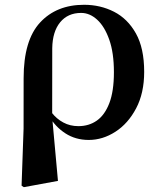

<svg xmlns="http://www.w3.org/2000/svg" viewBox="-20 -572 682 807"><path d="M70.7 208.4 79.1 -31.5 79.3 -243.1Q79.3 -402.7 148.4 -477.3Q217.4 -551.9 333.5 -551.9Q401.7 -551.9 459.1 -522.7Q516.6 -493.4 551.3 -431.4Q586 -369.4 586 -270Q586 -180.9 552.2 -116.7Q518.3 -52.5 465 -18.2Q411.6 16.2 353 16.2Q297.4 16.2 254.7 -11.6Q211.9 -39.4 185.9 -84.8H181.5L197.4 -98.6Q217.6 -72.5 246 -57.2Q274.3 -41.8 309.5 -41.8Q353.8 -41.8 387.1 -65.2Q420.4 -88.6 439.6 -138.6Q458.8 -188.7 458.8 -268.3Q458.8 -350.3 439.1 -405.7Q419.4 -461.1 388.2 -489.4Q357.1 -517.7 321 -517.7Q265 -517.7 232.8 -478.3Q200.6 -438.9 199.6 -369.3L199.3 -86.8L199.7 -74.4L223.6 188.3L80.2 214.7Z"/></svg>

Font: Noto Serif KR
Style: Regular
Weight: 200
Designer: Ryoko NISHIZUKA 西塚涼子 (kana & ideographs); Frank Grießhammer (Latin, Greek & Cyrillic); Wenlong ZHANG 张文龙 (bopomofo); San
Foundry: Adobe
Version: Version 2.001;hotconv 1.1.0;makeotfexe 2.6.0